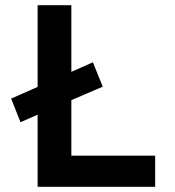

<svg xmlns="http://www.w3.org/2000/svg" viewBox="-20 -720 674 740"><path d="M255 -334V-120H578V0H125V-278L59 -249L23 -340L125 -385V-700H255V-443L338 -480L376 -386Z"/></svg>

Font: Our Lexend Medium
Style: Regular
Weight: 500
Designer: Bonnie Shaver-Troup, Thomas Jockin
Foundry: Lexend
Version: Version 1.007